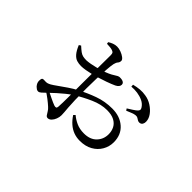

<svg xmlns="http://www.w3.org/2000/svg" viewBox="-104 -854 1207 1207"><g transform="rotate(45 500.0 -250.5)"><path d="M316.4 -531.1 314.4 -543.6Q327.3 -552.1 342.6 -558Q358 -563.9 374.2 -563.9Q390.5 -563.9 409.5 -557Q428.6 -550 442.4 -539.4Q456.1 -528.8 456.1 -518.9Q456.1 -505.3 448.2 -496.7Q440.3 -488.2 436 -469.9Q431.8 -450.1 429.1 -412Q426.4 -373.9 424.8 -328.8Q423.2 -283.8 423.2 -241.5Q423.2 -179.6 424.5 -140.3Q425.8 -100.9 427.6 -76.8Q429.5 -52.7 430.8 -38.2Q432.1 -23.7 432.1 -11.3Q432.1 5.7 425.4 23Q418.8 40.3 407.7 51.8Q396.6 63.3 383.2 63.3Q373.3 63.3 367 54.5Q360.6 45.8 353.7 33.5Q346.7 21.2 333.9 10Q319 -3.7 296.3 -21.2Q273.5 -38.7 251.8 -51.9L263.2 -66.3Q285.4 -55.5 312 -42.4Q338.6 -29.4 357.2 -22.6Q368.6 -19.3 373.7 -21.8Q378.7 -24.3 379.7 -35.1Q382 -69.3 382 -119.2Q382 -169.1 382 -239.2Q382 -269.1 382.4 -307.6Q382.7 -346 383 -384.1Q383.3 -422.1 383.6 -452.5Q383.9 -482.8 383.9 -496.5Q383.7 -510.4 380.3 -515.7Q376.9 -521 366.1 -525Q355.9 -528.4 344.1 -529.4Q332.2 -530.5 316.4 -531.1ZM209.4 -408.3Q228.8 -390.4 241.6 -381.1Q254.4 -371.8 267.3 -368.8Q280.1 -365.8 299 -365.8Q314.7 -366.8 333.7 -370.1Q352.7 -373.5 373.5 -378.8Q394.3 -384.1 413.9 -390.3Q462.7 -406.7 486.5 -422.8Q510.2 -439 521.3 -439.2Q525.9 -439.2 533 -438.8Q540.2 -438.4 547.2 -436.1Q554.3 -433.8 559.3 -428.9Q564.3 -424 564.5 -415.1Q564.7 -395.8 538.4 -382.5Q517 -372.5 481.8 -359.9Q446.6 -347.4 417.6 -338.7Q405.4 -334.9 383.8 -329.6Q362.1 -324.3 339.3 -320.4Q316.5 -316.5 299.8 -316.5Q279.7 -316.5 261.8 -321.9Q243.8 -327.4 227.8 -345.6Q211.8 -363.8 196.7 -400.1ZM246.3 -99.8Q260.6 -108 284.6 -125.4Q308.6 -142.8 337.8 -162.6Q366.9 -182.4 394.2 -196.6Q447.4 -225 505.4 -245.9Q563.4 -266.9 628.1 -266.9Q696.8 -266.9 740.8 -228.3Q784.7 -189.8 784.7 -123.2Q784.7 -84.5 765.5 -51.5Q746.4 -18.4 711 1.5Q675.7 21.5 626 21.5Q596.6 21.5 570.8 11.9Q545 2.3 522.9 -17Q500.8 -36.2 482.5 -64.3L493.7 -75Q515.4 -56.3 544.6 -43Q573.8 -29.8 612 -29.8Q666.4 -29.8 696.3 -60.6Q726.2 -91.4 726.2 -136.4Q726.2 -164.4 714.4 -187.3Q702.5 -210.2 677.2 -223.5Q652 -236.8 611.2 -236.8Q559.8 -236.8 503.6 -211.9Q447.4 -186.9 399.8 -157.3Q378.6 -143.9 355.6 -125.4Q332.6 -106.9 310.9 -87.3Q289.2 -67.6 271.2 -50.1Q251.3 -31.1 241.1 -22Q230.9 -12.9 221.4 -12.9Q213.9 -12.9 207.5 -16.9Q201.1 -20.9 194.4 -27.5Q186 -36.8 182.2 -46Q178.5 -55.2 178.5 -64.5Q178.5 -81.1 183.2 -86.5Q188 -92 201.6 -90.4Q217.2 -88.8 226.4 -91.4Q235.6 -94 246.3 -99.8ZM615.1 -448.9 614.1 -465Q641.2 -471.9 665.6 -474.1Q689.9 -476.4 717.1 -471.6Q747.6 -466.8 774.4 -449.5Q801.3 -432.2 818.6 -408.7Q835.9 -385.3 836.7 -359.6Q837.5 -346.7 831.4 -336.2Q825.3 -325.7 811.3 -324.3Q802.1 -323.7 795 -328.1Q787.8 -332.4 780.1 -337.3Q772.3 -342.1 760.2 -340.5Q749.9 -339.7 730.7 -332Q711.4 -324.2 699 -319L691.1 -331.4Q702.9 -338.6 723.6 -351.9Q744.4 -365.2 751.4 -373Q757.8 -380.4 758.3 -386.3Q758.9 -392.3 753.1 -401.5Q739.5 -422.4 716.7 -433.1Q693.8 -443.8 667.3 -447.6Q640.8 -451.3 615.1 -448.9Z"/></g></svg>

Font: Noto Serif HK
Style: Regular
Weight: 200
Designer: Ryoko NISHIZUKA 西塚涼子 (kana & ideographs); Frank Grießhammer (Latin, Greek & Cyrillic); Wenlong ZHANG 张文龙 (bopomofo); San
Foundry: Adobe
Version: Version 2.001;hotconv 1.1.0;makeotfexe 2.6.0